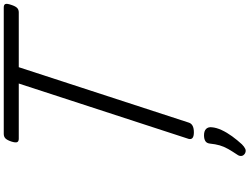

<svg xmlns="http://www.w3.org/2000/svg" viewBox="-173 -865 1329 1023"><g transform="rotate(-90 491.5 -353.5)"><path d="M298 15Q256 15 263 -13L558 -918H264Q249 -918 245.5 -927Q242 -936 249 -958Q257 -981 266 -989.5Q275 -998 290 -998H963Q978 -998 981.5 -989.5Q985 -981 977 -958Q970 -936 961 -927Q952 -918 937 -918H645L350 -13Q346 1 333 8Q320 15 298 15ZM185 287Q173 279 172 268Q171 257 179 246Q197 219 209.5 197Q222 175 228.5 152.5Q235 130 238 100Q240 83 251.5 76Q263 69 282 69Q305 69 316 80Q327 91 325 110Q323 135 310 163Q297 191 277 218.5Q257 246 234 271Q221 284 209.5 289Q198 294 185 287Z"/></g></svg>

Font: Playwrite AU VIC
Style: Regular
Weight: 400
Designer: Veronika Burian, José Scaglione
Foundry: TypeTogether
Version: Version 1.002